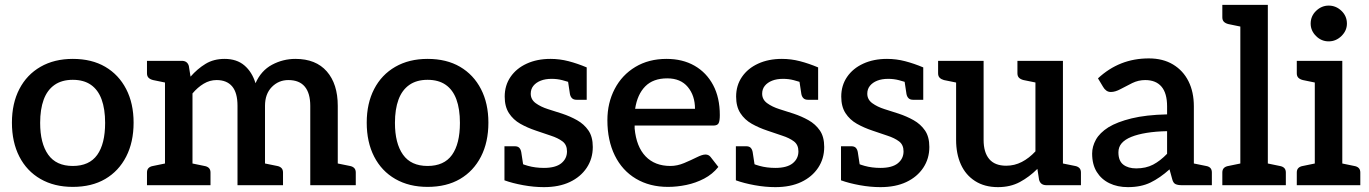

<svg xmlns="http://www.w3.org/2000/svg" viewBox="-20 -761 5625 789"><path d="M279 -519Q357 -519 412.5 -486.5Q468 -454 498.5 -395Q529 -336 529 -257Q529 -177 498.5 -117.5Q468 -58 412.5 -25.5Q357 7 279 7Q203 7 146.5 -25.5Q90 -58 59.5 -117.5Q29 -177 29 -257Q29 -336 59.5 -395Q90 -454 146.5 -486.5Q203 -519 279 -519ZM279 -79Q347 -79 379.5 -124.5Q412 -170 412 -256Q412 -313 397.5 -352.5Q383 -392 353.5 -412.5Q324 -433 279 -433Q234 -433 204 -412Q174 -391 159.5 -351.5Q145 -312 145 -256Q145 -172 178 -125.5Q211 -79 279 -79Z M658 0V-511H727Q750 -511 756 -490L763 -446Q791 -478 824.5 -498.5Q858 -519 903 -519Q953 -519 984.5 -492Q1016 -465 1030 -419Q1053 -471 1098 -495Q1143 -519 1194 -519Q1278 -519 1323 -467.5Q1368 -416 1368 -326V0H1255V-326Q1255 -378 1232.5 -405Q1210 -432 1165 -432Q1125 -432 1097 -403.5Q1069 -375 1069 -326V0H956V-326Q956 -380 934 -406Q912 -432 870 -432Q842 -432 817 -417Q792 -402 771 -377V0ZM584 0V-52Q584 -64 590.5 -70.5Q597 -77 609 -79L672 -92L684 0ZM745 0 757 -92 820 -79Q832 -77 838.5 -70.5Q845 -64 845 -52V0ZM1043 0 1055 -92 1119 -79Q1130 -77 1136.5 -70.5Q1143 -64 1143 -52V0ZM684 -511 672 -419 609 -432Q597 -435 590.5 -441.5Q584 -448 584 -460V-511ZM1342 0 1354 -92 1418 -79Q1429 -77 1435.5 -70.5Q1442 -64 1442 -52V0Z M1737 -519Q1815 -519 1870.5 -486.5Q1926 -454 1956.5 -395Q1987 -336 1987 -257Q1987 -177 1956.5 -117.5Q1926 -58 1870.5 -25.5Q1815 7 1737 7Q1661 7 1604.5 -25.5Q1548 -58 1517.5 -117.5Q1487 -177 1487 -257Q1487 -336 1517.5 -395Q1548 -454 1604.5 -486.5Q1661 -519 1737 -519ZM1737 -79Q1805 -79 1837.5 -124.5Q1870 -170 1870 -256Q1870 -313 1855.5 -352.5Q1841 -392 1811.5 -412.5Q1782 -433 1737 -433Q1692 -433 1662 -412Q1632 -391 1617.5 -351.5Q1603 -312 1603 -256Q1603 -172 1636 -125.5Q1669 -79 1737 -79Z M2215 8Q2174 8 2130 0Q2086 -8 2053 -20V-100L2107 -98Q2119 -88 2149.5 -79.5Q2180 -71 2215 -71Q2263 -71 2286.5 -90Q2310 -109 2310 -139Q2310 -166 2291.5 -180Q2273 -194 2243.5 -203.5Q2214 -213 2183 -224Q2147 -236 2118 -252.5Q2089 -269 2071.5 -296Q2054 -323 2054 -364Q2054 -410 2078 -445Q2102 -480 2144.5 -499.5Q2187 -519 2242 -519Q2280 -519 2316.5 -509.5Q2353 -500 2391 -484V-423L2331 -420Q2312 -426 2291 -431.5Q2270 -437 2247 -437Q2221 -437 2202 -429.5Q2183 -422 2172 -408.5Q2161 -395 2161 -376Q2161 -352 2181.5 -337Q2202 -322 2232 -312.5Q2262 -303 2290 -294Q2323 -283 2351.5 -267Q2380 -251 2398 -225Q2416 -199 2416 -157Q2416 -109 2391 -71.5Q2366 -34 2321.5 -13Q2277 8 2215 8ZM2311 -448 2391 -429V-351H2349Q2337 -351 2330.5 -357.5Q2324 -364 2322 -375ZM2133 -64 2053 -82V-160H2095Q2108 -160 2114 -153.5Q2120 -147 2122 -136Z M2725 7Q2650 7 2593.5 -26.5Q2537 -60 2506.5 -122Q2476 -184 2476 -267Q2476 -338 2506 -395.5Q2536 -453 2591 -486Q2646 -519 2719 -519Q2785 -519 2834 -491Q2883 -463 2910.5 -411.5Q2938 -360 2938 -288Q2938 -264 2933 -254.5Q2928 -245 2911 -245H2588Q2588 -242 2588 -239Q2588 -236 2588 -233Q2595 -158 2633 -118.5Q2671 -79 2735 -79Q2763 -79 2791.5 -91Q2820 -103 2843 -114.5Q2866 -126 2879 -126Q2892 -126 2900 -116L2932 -75Q2908 -45 2873.5 -27Q2839 -9 2800.5 -1Q2762 7 2725 7ZM2590 -314H2836Q2836 -368 2806.5 -403.5Q2777 -439 2722 -439Q2664 -439 2631.5 -406Q2599 -373 2590 -314Z M3166 8Q3125 8 3081 0Q3037 -8 3004 -20V-100L3058 -98Q3070 -88 3100.5 -79.5Q3131 -71 3166 -71Q3214 -71 3237.5 -90Q3261 -109 3261 -139Q3261 -166 3242.5 -180Q3224 -194 3194.5 -203.5Q3165 -213 3134 -224Q3098 -236 3069 -252.5Q3040 -269 3022.5 -296Q3005 -323 3005 -364Q3005 -410 3029 -445Q3053 -480 3095.5 -499.5Q3138 -519 3193 -519Q3231 -519 3267.5 -509.5Q3304 -500 3342 -484V-423L3282 -420Q3263 -426 3242 -431.5Q3221 -437 3198 -437Q3172 -437 3153 -429.5Q3134 -422 3123 -408.5Q3112 -395 3112 -376Q3112 -352 3132.5 -337Q3153 -322 3183 -312.5Q3213 -303 3241 -294Q3274 -283 3302.5 -267Q3331 -251 3349 -225Q3367 -199 3367 -157Q3367 -109 3342 -71.5Q3317 -34 3272.5 -13Q3228 8 3166 8ZM3262 -448 3342 -429V-351H3300Q3288 -351 3281.5 -357.5Q3275 -364 3273 -375ZM3084 -64 3004 -82V-160H3046Q3059 -160 3065 -153.5Q3071 -147 3073 -136Z M3598 8Q3557 8 3513 0Q3469 -8 3436 -20V-100L3490 -98Q3502 -88 3532.5 -79.5Q3563 -71 3598 -71Q3646 -71 3669.5 -90Q3693 -109 3693 -139Q3693 -166 3674.5 -180Q3656 -194 3626.5 -203.5Q3597 -213 3566 -224Q3530 -236 3501 -252.5Q3472 -269 3454.5 -296Q3437 -323 3437 -364Q3437 -410 3461 -445Q3485 -480 3527.5 -499.5Q3570 -519 3625 -519Q3663 -519 3699.5 -509.5Q3736 -500 3774 -484V-423L3714 -420Q3695 -426 3674 -431.5Q3653 -437 3630 -437Q3604 -437 3585 -429.5Q3566 -422 3555 -408.5Q3544 -395 3544 -376Q3544 -352 3564.5 -337Q3585 -322 3615 -312.5Q3645 -303 3673 -294Q3706 -283 3734.5 -267Q3763 -251 3781 -225Q3799 -199 3799 -157Q3799 -109 3774 -71.5Q3749 -34 3704.5 -13Q3660 8 3598 8ZM3694 -448 3774 -429V-351H3732Q3720 -351 3713.5 -357.5Q3707 -364 3705 -375ZM3516 -64 3436 -82V-160H3478Q3491 -160 3497 -153.5Q3503 -147 3505 -136Z M4081 8Q4026 8 3987 -17Q3948 -42 3928.5 -85.5Q3909 -129 3909 -186V-511H4022V-186Q4022 -135 4045 -107.5Q4068 -80 4115 -80Q4149 -80 4179 -95.5Q4209 -111 4235 -139V-511H4348V0H4280Q4256 0 4250 -22L4243 -67Q4210 -34 4171 -13Q4132 8 4081 8ZM4322 0 4334 -92 4398 -79Q4409 -77 4415.5 -70.5Q4422 -64 4422 -52V0ZM3935 -511 3923 -419 3859 -432Q3848 -435 3841.5 -441.5Q3835 -448 3835 -460V-511ZM4262 -511 4250 -419 4186 -432Q4174 -435 4167.5 -441.5Q4161 -448 4161 -460V-511Z M4615 8Q4572 8 4539 -8Q4506 -24 4487 -54.5Q4468 -85 4468 -130Q4468 -159 4483.5 -187Q4499 -215 4535 -238Q4571 -260 4630 -274.5Q4689 -289 4776 -291V-324Q4776 -378 4753 -405Q4730 -432 4686 -432Q4658 -432 4632.5 -419.5Q4607 -407 4585 -395Q4563 -383 4545 -383Q4534 -383 4526 -389Q4518 -395 4513 -404L4492 -439Q4536 -480 4588 -500.5Q4640 -521 4701 -521Q4759 -521 4800.5 -496Q4842 -471 4864 -427Q4886 -383 4886 -324V0H4836Q4820 0 4810.5 -4.5Q4801 -9 4797 -25L4786 -65Q4747 -30 4708 -11Q4669 8 4615 8ZM4649 -69Q4689 -69 4718.5 -84.5Q4748 -100 4776 -129V-222Q4729 -221 4692 -215Q4655 -209 4629 -198.5Q4603 -188 4589.5 -172.5Q4576 -157 4576 -135Q4576 -100 4596 -84.5Q4616 -69 4649 -69ZM4860 0 4872 -92 4936 -79Q4948 -77 4954 -70.5Q4960 -64 4960 -52V0Z M5077 0V-741H5190V0ZM5003 0V-52Q5003 -64 5009.5 -70.5Q5016 -77 5028 -79L5091 -92L5103 0ZM5164 0 5176 -92 5239 -79Q5251 -77 5257.5 -70.5Q5264 -64 5264 -52V0ZM5103 -741 5091 -649 5028 -662Q5016 -665 5009.5 -671.5Q5003 -678 5003 -690V-741Z M5383 0V-511H5496V0ZM5309 0V-52Q5309 -64 5315.5 -70.5Q5322 -77 5334 -79L5397 -92L5409 0ZM5470 0 5482 -92 5545 -79Q5557 -77 5563.5 -70.5Q5570 -64 5570 -52V0ZM5409 -511 5397 -419 5334 -432Q5322 -435 5315.5 -441.5Q5309 -448 5309 -460V-511ZM5440 -591Q5410 -591 5388 -613Q5366 -635 5366 -664Q5366 -695 5388.5 -716.5Q5411 -738 5440 -738Q5470 -738 5492.5 -716.5Q5515 -695 5515 -664Q5515 -635 5492.5 -613Q5470 -591 5440 -591Z"/></svg>

Font: Aleo SemiBold
Style: Regular
Weight: 600
Designer: Alessio Laiso
Foundry: Alessio Laiso
Version: Version 2.001;gftools[0.9.29]